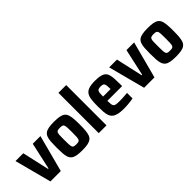

<svg xmlns="http://www.w3.org/2000/svg" viewBox="103 -1619 2503 2503"><g transform="rotate(-45 1354.5 -367.5)"><path d="M146.9 0 12.5 -510H156.5L240.1 -137.3H248.9L331.2 -510H472.8L338 0Z M729.6 8Q669 8 629.4 0.5Q589.9 -7 567.1 -25Q544.3 -43 532.9 -73.2Q521.5 -103.4 518.5 -148.2Q515.5 -193 515.5 -255.6Q515.5 -318.6 518.5 -363.3Q521.5 -408 532.9 -438Q544.3 -468 567.1 -485.5Q589.9 -503 629.4 -510.5Q669 -518 729.6 -518Q789 -518 827.8 -510.8Q866.5 -503.6 890.1 -485.8Q913.7 -468 924.3 -438Q935 -408 938.7 -363.3Q942.4 -318.6 942.4 -255.6Q942.4 -193 938.7 -148.2Q935 -103.4 924.3 -73.2Q913.7 -43 890.1 -25Q866.5 -7 827.8 0.5Q789 8 729.6 8ZM728 -103Q755.5 -103 769.8 -107.5Q784.2 -112 790.8 -127.1Q797.4 -142.2 799 -173.1Q800.5 -204.1 800.5 -255.6Q800.5 -306.9 799 -337.6Q797.4 -368.2 791.1 -383.4Q784.7 -398.6 770.1 -403.3Q755.5 -408 728.4 -408Q702 -408 687.1 -403.3Q672.3 -398.6 665.6 -383.4Q659 -368.2 658 -337.6Q656.9 -306.9 656.9 -255Q656.9 -204.1 658.5 -173.1Q660 -142.2 666.1 -127.1Q672.3 -112 687.1 -107.5Q702 -103 728 -103Z M1037.3 0V-743H1180.5V0Z M1498.2 8Q1434.4 8 1393 -1.9Q1351.6 -11.9 1327.5 -31.6Q1303.5 -51.3 1292 -82Q1280.5 -112.7 1277.5 -156Q1274.5 -199.3 1274.5 -254Q1274.5 -324.6 1280.2 -374.8Q1286 -425.1 1306.7 -457.1Q1327.5 -489.1 1369.9 -503.6Q1412.4 -518 1486.7 -518Q1546.2 -518 1583.6 -508.9Q1620.9 -499.9 1642 -480.3Q1663.1 -460.7 1672.3 -429.5Q1681.5 -398.2 1684 -354.5Q1686.5 -310.7 1686.5 -254.6V-218H1414.5Q1414.5 -179.8 1417.6 -156.3Q1420.7 -132.8 1431.7 -120.8Q1442.7 -108.8 1466.6 -105.6Q1490.5 -102.4 1531.2 -102.4Q1550 -102.4 1571.9 -103.2Q1593.8 -104 1619 -106.1Q1644.2 -108.1 1669 -110.3V-8.3Q1650 -4.9 1621.8 -0.9Q1593.7 3 1561.2 5.5Q1528.8 8 1498.2 8ZM1553.1 -281.9V-297.3Q1553.1 -337 1550.2 -359.9Q1547.2 -382.8 1540 -394.2Q1532.8 -405.6 1519.4 -409.3Q1506.1 -412.9 1485.6 -412.9Q1462.2 -412.9 1448.2 -408.8Q1434.2 -404.6 1426.5 -392.7Q1418.9 -380.7 1416.7 -357.6Q1414.5 -334.4 1414.5 -297.3H1569.1Z M1873.9 0 1739.5 -510H1883.5L1967.1 -137.3H1975.9L2058.2 -510H2199.8L2065 0Z M2456.6 8Q2396 8 2356.4 0.5Q2316.9 -7 2294.1 -25Q2271.3 -43 2259.9 -73.2Q2248.5 -103.4 2245.5 -148.2Q2242.5 -193 2242.5 -255.6Q2242.5 -318.6 2245.5 -363.3Q2248.5 -408 2259.9 -438Q2271.3 -468 2294.1 -485.5Q2316.9 -503 2356.4 -510.5Q2396 -518 2456.6 -518Q2516 -518 2554.8 -510.8Q2593.5 -503.6 2617.1 -485.8Q2640.7 -468 2651.3 -438Q2662 -408 2665.7 -363.3Q2669.4 -318.6 2669.4 -255.6Q2669.4 -193 2665.7 -148.2Q2662 -103.4 2651.3 -73.2Q2640.7 -43 2617.1 -25Q2593.5 -7 2554.8 0.5Q2516 8 2456.6 8ZM2455 -103Q2482.5 -103 2496.8 -107.5Q2511.2 -112 2517.8 -127.1Q2524.4 -142.2 2526 -173.1Q2527.5 -204.1 2527.5 -255.6Q2527.5 -306.9 2526 -337.6Q2524.4 -368.2 2518.1 -383.4Q2511.7 -398.6 2497.1 -403.3Q2482.5 -408 2455.4 -408Q2429 -408 2414.1 -403.3Q2399.3 -398.6 2392.6 -383.4Q2386 -368.2 2385 -337.6Q2383.9 -306.9 2383.9 -255Q2383.9 -204.1 2385.5 -173.1Q2387 -142.2 2393.1 -127.1Q2399.3 -112 2414.1 -107.5Q2429 -103 2455 -103Z"/></g></svg>

Font: Saira Thin SemiCondensed
Style: Regular
Weight: 100
Width: 4
Version: Version 1.101